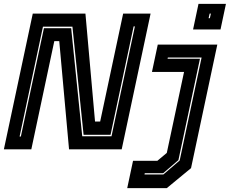

<svg xmlns="http://www.w3.org/2000/svg" viewBox="-32 -770 1185 990"><path d="M69 -66H75.5L194.5 -624.5H335L392 -67.5H543L663.5 -634H657L538 -75H399L341.5 -632.5H189.5ZM-12 0 137 -700H408.5L458 -143.5H484.5L603 -700H744.5L595.5 0H324L273.5 -558H248L129.5 0ZM624 200 654 59H779.5L828 18.5L917 -399H751.5L781.5 -540H1088.5L953 97L828 200ZM713 129.5H810.5L894.5 57.5L1007.5 -473.5H833.5L832 -467H999L888 55.5L809.5 123H714.5ZM963.5 -618 991.5 -750H1133L1105 -618ZM1043.5 -676H1050L1055.5 -700H1049Z"/></svg>

Font: Tourney Thin ExtraBold
Style: Italic
Weight: 800
Italic angle: -12°
Version: Version 1.015